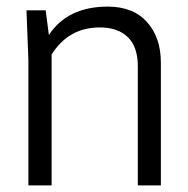

<svg xmlns="http://www.w3.org/2000/svg" viewBox="-20 -561 568 581"><path d="M466.8 0H397V-360.8Q397 -419.4 366.7 -448.7Q336.4 -478 282.2 -478Q187.5 -478 136.2 -396V0H65.9V-379.9L60.1 -529.8H118.2L127.9 -455.1Q184.6 -541 306.2 -541Q382.8 -541 424.8 -494.4Q466.8 -447.8 466.8 -371.1Z"/></svg>

Font: Cooper Hewitt
Style: Book
Weight: 705
Designer: Village Type and Design LLC
Foundry: Cooper Hewitt Smithsonian Design Museum
Version: 1.000